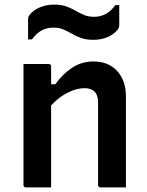

<svg xmlns="http://www.w3.org/2000/svg" viewBox="-20 -814 640 834"><path d="M202 0H93Q82 0 82 -11V-536H191Q202 -536 202 -525V-448H220Q252 -492 293 -519.5Q334 -547 386 -547Q451 -547 489 -505.5Q527 -464 527 -394V0H417Q406 0 406 -11V-369Q406 -431 347 -431Q314 -431 275 -412Q236 -393 202 -356ZM389 -741Q445 -741 481 -792H498V-708Q498 -701 497 -696.5Q496 -692 491 -685Q475 -665 447.5 -653Q420 -641 385 -641Q354 -641 332 -649Q310 -657 292 -667.5Q274 -678 255.5 -686Q237 -694 211 -694Q155 -694 119 -643H102V-727Q102 -735 103 -739Q104 -743 109 -750Q125 -770 153 -782Q181 -794 215 -794Q247 -794 268.5 -786Q290 -778 308 -767.5Q326 -757 345 -749Q364 -741 389 -741Z"/></svg>

Font: Recursive Sn Lnr St SmB
Style: Regular
Weight: 600
Version: Version 1.079;hotconv 1.0.112;makeotfexe 2.5.65598; ttfautoh